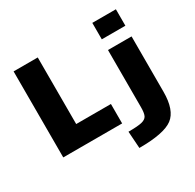

<svg xmlns="http://www.w3.org/2000/svg" viewBox="-200 -971 1436 1412"><g transform="rotate(-30 517.5 -265.0)"><path d="M73.2 0V-730.5H278.3V-165H573.2V0ZM583 76.2Q663.1 76.2 696.8 67.9Q730.5 59.6 741.7 38.1Q752.9 16.6 752.9 -34.2V-519.5H953.1V-49.8Q953.1 106.4 877.9 163.1Q802.7 219.7 592.8 219.7ZM752.9 -610.4V-750H953.1V-610.4Z"/></g></svg>

Font: GenEi M Gothic v2 Black
Style: Regular
Weight: 900
Version: Version 2.0